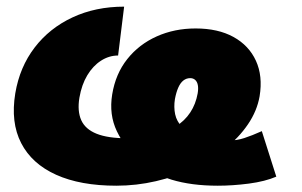

<svg xmlns="http://www.w3.org/2000/svg" viewBox="-20 -559 927 589"><path d="M336.9 10.7Q226.6 10.7 152.1 -22.9Q77.6 -56.6 44.9 -120.1Q12.2 -183.6 26.9 -272.9Q40.5 -353.5 86.2 -413.1Q131.8 -472.7 202.4 -505.6Q272.9 -538.6 360.8 -538.6L342.3 -388.7Q314.5 -388.7 289.8 -372.8Q265.1 -356.9 247.8 -328.1Q230.5 -299.3 223.6 -259.3Q216.8 -218.3 229.2 -190.4Q241.7 -162.6 276.4 -148.7Q311 -134.8 370.6 -134.8Q416.5 -134.8 453.9 -144Q491.2 -153.3 519 -170.9Q546.9 -188.5 563.7 -214.1Q580.6 -239.7 586.4 -272.5Q588.9 -287.6 586.9 -297.9Q585 -308.1 578.9 -313.7Q572.8 -319.3 563.5 -319.3Q551.8 -319.3 542.5 -312Q533.2 -304.7 526.9 -290.3Q520.5 -275.9 516.6 -254.9Q512.7 -230.5 517.3 -208.5Q522 -186.5 538.6 -169.4Q555.2 -152.3 587.4 -142.1Q607.4 -136.2 631.6 -132.1Q655.8 -127.9 682.6 -127.9Q706.1 -127.9 729.5 -135.5Q752.9 -143.1 783.2 -156.7L827.6 -17.1Q793.5 -2.4 743.7 4.2Q693.8 10.7 647.9 10.7Q567.4 10.7 506.3 -7.8Q445.3 -26.4 407.2 -67.9Q363.3 -105 338.6 -156.2Q314 -207.5 324.2 -269.5Q334.5 -332.5 370.4 -377.7Q406.2 -422.9 460.7 -447.3Q515.1 -471.7 580.1 -471.7Q648.9 -471.7 696.3 -445.6Q743.7 -419.4 765.1 -372.6Q786.6 -325.7 776.4 -263.7Q768.6 -218.8 740.7 -177.7Q712.9 -136.7 669.7 -102.3Q626.5 -67.9 572.5 -42.5Q518.6 -17.1 458.5 -3.2Q398.4 10.7 336.9 10.7Z"/></svg>

Font: Inter 24pt Black
Style: Italic
Weight: 900
Italic angle: -9.3988°
Designer: Rasmus Andersson
Foundry: rsms
Version: Version 4.001;git-66647c0bb